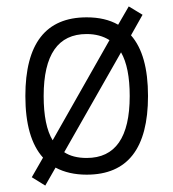

<svg xmlns="http://www.w3.org/2000/svg" viewBox="-20 -535 540 598"><path d="M250 -481Q308 -481 348 -458L381 -515L424 -489L388 -425Q441 -365 441 -236Q441 9 250 9Q194 9 153 -13L121 43L79 17L114 -44Q59 -105 59 -236Q59 -481 250 -481ZM116 -236Q116 -144 144 -98L321 -410Q291 -429 250 -429Q116 -429 116 -236ZM384 -236Q384 -325 357 -372L180 -61Q207 -43 250 -43Q384 -43 384 -236Z"/></svg>

Font: Lekton
Style: Regular
Weight: 400
Designer: Paolo Mazzetti, Luciano Perondi, Raffaele Flato, Elena Papassissa, Emilio Macchia, Michela Povoleri, Tobias Seemiller, R
Version: Version 34.000